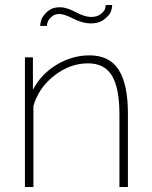

<svg xmlns="http://www.w3.org/2000/svg" viewBox="-20 -750 608 770"><path d="M493 -294V0H459V-290Q459 -397 429 -446.5Q399 -496 333 -496Q261 -496 198 -447Q135 -398 114 -325V0H80V-520H112V-390Q144 -452 206.5 -490Q269 -528 339 -528Q419 -528 456 -470Q493 -412 493 -294ZM344 -656Q312 -656 274.5 -675Q237 -694 218 -694Q199 -694 186.5 -682.5Q174 -671 171 -661.5Q168 -652 168 -646H141Q141 -655 145.5 -670Q150 -685 169.5 -703Q189 -721 220 -721Q247 -721 283.5 -701.5Q320 -682 345 -682Q370 -682 384.5 -694Q399 -706 401.5 -715Q404 -724 404 -730H430Q430 -720 425.5 -705.5Q421 -691 399.5 -673.5Q378 -656 344 -656Z"/></svg>

Font: Raleway
Style: ExtraLight
Weight: 200
Designer: Matt McInerney, Pablo Impallari, Rodrigo Fuenzalida
Foundry: Matt McInerney, Pablo Impallari, Rodrigo Fuenzalida
Version: Version 2.001